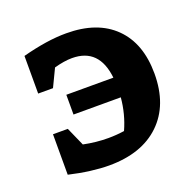

<svg xmlns="http://www.w3.org/2000/svg" viewBox="-103 -651 776 767"><g transform="rotate(-20 284.5 -267.5)"><path d="M236 10Q200 10 157 4.5Q114 -1 67 -12V-184H130L165 -105Q218 -94 270 -94Q304 -94 338 -99Q366 -161 372 -230H171V-314H371Q357 -444 242 -444Q209 -444 166 -432L130 -357H67V-517Q120 -531 166 -538Q212 -545 254 -545Q386 -545 458.5 -473.5Q531 -402 531 -273Q531 -140 453 -65Q375 10 236 10Z"/></g></svg>

Font: Piazzolla SC
Style: Bold
Weight: 700
Designer: Juan Pablo del Peral
Foundry: Huerta Tipografica
Version: Version 1.330